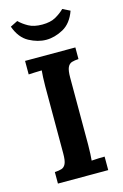

<svg xmlns="http://www.w3.org/2000/svg" viewBox="-109 -744 510 795"><g transform="rotate(-15 145.5 -347.0)"><path d="M253 -476Q236.2 -475.2 224.2 -471.6Q212.3 -467.9 206.1 -454.5Q199.9 -441.1 199.9 -410.7V-123.2Q199.9 -103 198.9 -84.2Q198 -65.3 196.9 -55.7Q208.7 -56.8 227 -57.4Q245.3 -57.9 253 -57.9V0H37.4V-49.5Q54.6 -50.2 66.6 -53.9Q78.5 -57.6 84.7 -71Q90.9 -84.3 90.9 -114.8V-402.6Q90.9 -422.8 91.9 -441.7Q92.8 -460.6 93.9 -470.1Q82.1 -469.7 63.8 -469.2Q45.5 -468.6 37.4 -467.9V-525.9H253ZM145.6 -587.5Q109.6 -587.5 72.4 -607.4Q35.2 -627.4 17.2 -678L48.8 -693.8Q64.5 -678 87.3 -665.4Q110 -652.7 145.6 -652.7Q181.2 -652.7 203.5 -665.4Q225.9 -678 241.7 -693.8L273.2 -678Q255.2 -627.4 218.4 -607.4Q181.5 -587.5 145.6 -587.5Z"/></g></svg>

Font: Parastoo
Style: Regular
Weight: 400
Foundry: Saber Rastikerdar (saber.rastikerdar@gmail.com)
Version: Version 3.000